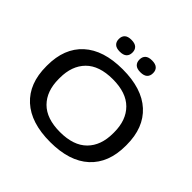

<svg xmlns="http://www.w3.org/2000/svg" viewBox="-204 -1036 1255 1255"><g transform="rotate(45 423.5 -408.0)"><path d="M423.5 16.5Q246 16.5 151 -70.2Q56 -157 56 -315.5V-324Q56 -482.5 151 -569Q246 -655.5 423.5 -655.5Q601.5 -655.5 696.2 -569Q791 -482.5 791 -324V-315.5Q791 -157 696.2 -70.2Q601.5 16.5 423.5 16.5ZM423.5 -75Q548 -75 611.5 -138.8Q675 -202.5 675 -315V-324.5Q675 -436.5 611.5 -500.2Q548 -564 423.5 -564Q298.5 -564 235.2 -500.2Q172 -436.5 172 -324.5V-315Q172 -202.5 235.2 -138.8Q298.5 -75 423.5 -75ZM327.5 -723Q295.5 -723 280.2 -737.5Q265 -752 265 -777V-778.5Q265 -803.5 280.2 -817.8Q295.5 -832 327.5 -832Q360 -832 375.5 -817.8Q391 -803.5 391 -778.5V-777Q391 -751.5 375.5 -737.2Q360 -723 327.5 -723ZM518 -723Q486 -723 470.8 -737.5Q455.5 -752 455.5 -777V-778.5Q455.5 -803.5 470.8 -817.8Q486 -832 518 -832Q550.5 -832 566 -817.8Q581.5 -803.5 581.5 -778.5V-777Q581.5 -751.5 566 -737.2Q550.5 -723 518 -723Z"/></g></svg>

Font: Anek Latin Expanded Medium
Style: Regular
Weight: 500
Width: 7
Designer: Yesha Goshar
Foundry: Ek Type
Version: Version 1.003